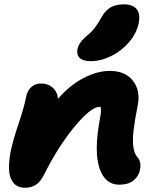

<svg xmlns="http://www.w3.org/2000/svg" viewBox="-20 -860 727 894"><path d="M401.9 -575.2Q366.7 -575.2 351.1 -590.3Q335.4 -605.5 340.8 -631.8Q347.2 -662.1 382.8 -691.9Q405.8 -710.4 420.7 -729.5Q435.5 -748.5 452.1 -778.8Q471.2 -812.5 496.1 -826.2Q521 -839.8 555.2 -839.8Q597.7 -839.8 616 -817.9Q634.3 -795.9 626 -752.9Q616.2 -705.6 581.3 -664.3Q546.4 -623 498 -599.1Q449.7 -575.2 401.9 -575.2ZM535.2 0Q469.2 0 443.4 -76.4Q417.5 -152.8 443.8 -298.8Q453.6 -345.7 448.2 -362.8H443.8Q404.3 -362.8 327.6 -270.8Q251 -178.7 184.1 -44.9Q168 -13.2 147 0.5Q126 14.2 96.2 14.2Q62.5 14.2 43.7 -7.3Q24.9 -28.8 22.5 -65.4Q20 -102.1 28.8 -150.9Q40.5 -207.5 66.4 -283.7Q92.3 -359.9 102.1 -411.1Q107.4 -438 125.5 -454.6Q143.6 -471.2 170.9 -471.2Q203.6 -471.2 225.3 -451.9Q247.1 -432.6 250 -399.9Q303.7 -462.4 367.9 -496.1Q432.1 -529.8 491.2 -529.8Q563.5 -529.8 599.1 -483.9Q634.8 -438 621.1 -369.1Q606.9 -296.9 601.8 -252.2Q596.7 -207.5 600.8 -176.3Q605 -145 620.1 -127.9Q639.2 -106.4 631.8 -69.8Q626.5 -39.6 601.8 -19.8Q577.1 0 535.2 0Z"/></svg>

Font: Shantell Sans Irregular
Style: Italic
Weight: 800
Italic angle: -11.31°
Designer: Stephen Nixon, Anya Danilova, Shantell Martin
Foundry: Arrow Type
Version: Version 1.006;[9816181b4]